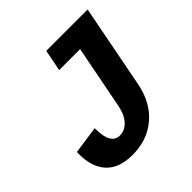

<svg xmlns="http://www.w3.org/2000/svg" viewBox="-177 -802 953 953"><g transform="rotate(-45 300.0 -325.0)"><path d="M222.2 9.8Q129.4 9.8 82.8 -39.8Q36.1 -89.4 36.1 -180.7L36.6 -196.3L182.6 -217.3V-208Q182.6 -157.2 198.5 -130.1Q214.4 -103 245.1 -103Q280.8 -103 307.4 -131.8Q334 -160.6 344.2 -214.4L408.7 -545.9H261.7L283.7 -658.7H574.2L488.8 -217.8Q467.8 -111.3 396.7 -50.8Q325.7 9.8 222.2 9.8Z"/></g></svg>

Font: Liberation Mono
Style: Bold Italic
Weight: 700
Italic angle: -12°
Monospace: yes
Designer: Steve Matteson
Foundry: Ascender Corporation
Version: Version 2.1.5